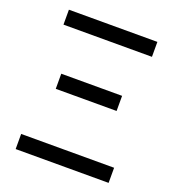

<svg xmlns="http://www.w3.org/2000/svg" viewBox="-133 -838 861 944"><g transform="rotate(20 297.5 -366.5)"><path d="M54.7 0V-79.1H541V0ZM138.7 -345.7V-424.8H457V-345.7ZM66.4 -655.3V-733.4H529.3V-655.3Z"/></g></svg>

Font: Nasu
Style: Regular
Weight: 400
Designer: Ryoko NISHIZUKA (kana &amp; ideographs); Paul D. Hunt (Latin, Greek &amp; Cyrillic); Wenlong ZHANG (bopomofo); Sandoll C
Version: Version 2014.1215